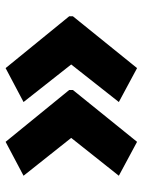

<svg xmlns="http://www.w3.org/2000/svg" viewBox="68 -620 509 685"><g transform="rotate(90 322.5 -277.5)"><path d="M38 -283V-270L223 -43L344 -107L210 -277L344 -447L223 -512ZM301 -283V-270L486 -43L607 -107L472 -277L607 -447L486 -512Z"/></g></svg>

Font: Noto Sans Arabic UI XBd
Style: Regular
Weight: 800
Designer: Monotype Design Team, Nadine Chahine and Nizar Qandah
Foundry: Monotype Imaging Inc.
Version: Version 2.010